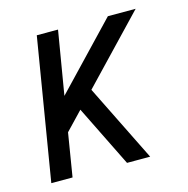

<svg xmlns="http://www.w3.org/2000/svg" viewBox="-83 -600 667 681"><g transform="rotate(-15 250.0 -260.0)"><path d="M24 0 110 -520H188L149 -287L371 -520H473L247 -283L387 0H302L191 -225L128 -159L102 0Z"/></g></svg>

Font: Iosevka Term Oblique
Style: Regular
Weight: 400
Italic angle: -9°
Monospace: yes
Designer: Belleve Invis
Foundry: Belleve Invis
Version: Version 31.4.0